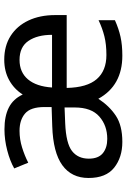

<svg xmlns="http://www.w3.org/2000/svg" viewBox="134 -720 596 904"><g transform="rotate(-90 432.0 -268.0)"><path d="M603 -546Q668 -546 715 -516Q762 -486 787.5 -432Q813 -378 813 -306V-252H470Q472 -156 511.5 -110.5Q551 -65 625 -65Q675 -65 713 -74.5Q751 -84 789 -102V-25Q749 -7 710.5 1.5Q672 10 622 10Q481 10 419 -103Q385 -51 339 -20.5Q293 10 216 10Q143 10 94.5 -28.5Q46 -67 46 -149Q46 -229 106 -272.5Q166 -316 290 -320L380 -323V-357Q380 -422 349.5 -448Q319 -474 268 -474Q228 -474 189.5 -462Q151 -450 118 -433L91 -499Q126 -519 176 -532Q226 -545 275 -545Q337 -545 377.5 -524.5Q418 -504 439 -459Q465 -500 507 -523Q549 -546 603 -546ZM602 -474Q544 -474 510.5 -434.5Q477 -395 472 -321H720Q720 -390 691.5 -432Q663 -474 602 -474ZM303 -259Q209 -255 173 -227Q137 -199 137 -148Q137 -103 162.5 -82Q188 -61 230 -61Q293 -61 335.5 -98.5Q378 -136 378 -214V-262Z"/></g></svg>

Font: Noto Kufi Arabic
Style: Regular
Weight: 400
Designer: Monotype Design Team, David Williams, Khaled Hosny
Foundry: Google LLC
Version: Version 2.109; ttfautohint (v1.8.4.7-5d5b)